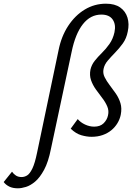

<svg xmlns="http://www.w3.org/2000/svg" viewBox="-194 -731 730 1040"><path d="M-97 289Q-125 289 -144 279.5Q-163 270 -174 255L-129 199Q-120 212 -107.5 220Q-95 228 -77 228Q-62 228 -47.5 219.5Q-33 211 -19 182.5Q-5 154 7 95L123 -458Q138 -534 175.5 -591Q213 -648 265.5 -679.5Q318 -711 380 -711Q428 -711 457 -690.5Q486 -670 496.5 -635.5Q507 -601 498 -560Q491 -523 471.5 -496Q452 -469 430 -446.5Q408 -424 390 -403Q372 -382 367 -358Q362 -335 372.5 -313.5Q383 -292 400 -270Q417 -248 433.5 -224Q450 -200 458.5 -172Q467 -144 460 -109Q455 -85 442 -63.5Q429 -42 409 -25.5Q389 -9 362 0.5Q335 10 302 10Q276 10 246.5 1.5Q217 -7 189 -34L227 -86Q242 -68 266.5 -56.5Q291 -45 316 -45Q349 -45 367.5 -63.5Q386 -82 391 -106Q397 -131 387 -154.5Q377 -178 359.5 -200.5Q342 -223 325 -247Q308 -271 299 -297Q290 -323 296 -354Q302 -380 319 -401.5Q336 -423 358 -444.5Q380 -466 399 -493Q418 -520 426 -556Q435 -598 416.5 -625Q398 -652 355 -652Q296 -652 255 -600Q214 -548 194 -450L82 75Q68 146 45 188.5Q22 231 -3.5 252.5Q-29 274 -53.5 281.5Q-78 289 -97 289Z"/></svg>

Font: Ysabeau Infant Medium
Style: Italic
Weight: 500
Italic angle: -12°
Designer: Christian Thalmann (Catharsis Fonts)
Version: Version 2.001;gftools[0.9.30]; featfreeze: ss01,ss02,lnum